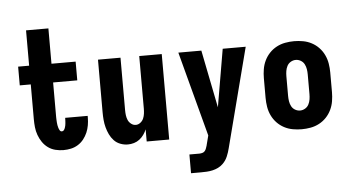

<svg xmlns="http://www.w3.org/2000/svg" viewBox="-59 -842 2119 1164"><g transform="rotate(-5 1000.0 -260.0)"><path d="M300 8Q276 8 251.5 2Q227 -4 207 -18.5Q187 -33 173 -53.5Q159 -74 150.5 -97.5Q142 -121 139.5 -145.5Q137 -170 137 -195V-406H70V-520H137V-735H273V-520H420V-406H273V-195Q273 -187 273.5 -178.5Q274 -170 274.5 -162Q275 -154 276.5 -145.5Q278 -137 280.5 -129Q283 -121 287.5 -113.5Q292 -106 300 -106Q308 -106 312.5 -112Q317 -118 319.5 -125Q322 -132 323.5 -139Q325 -146 325.5 -153Q326 -160 326.5 -167.5Q327 -175 327 -182V-186H464V-175Q464 -152 460 -129Q456 -106 447 -85Q438 -64 423.5 -45.5Q409 -27 389 -14.5Q369 -2 346.5 3Q324 8 300 8Z M692 8Q669 8 646.5 -0.5Q624 -9 608 -26Q592 -43 582 -64Q572 -85 566 -107.5Q560 -130 558 -153.5Q556 -177 556 -200V-520H693V-200Q693 -185 695 -169.5Q697 -154 703 -140Q709 -126 722 -116Q735 -106 750 -106Q765 -106 778 -116Q791 -126 797 -140Q803 -154 805 -169.5Q807 -185 807 -200V-520H944V0H807V-74Q800 -57 789 -41.5Q778 -26 763 -14.5Q748 -3 729.5 2.5Q711 8 692 8Z M1058 215V101H1118Q1127 101 1136.5 98.5Q1146 96 1152 89Q1158 82 1161 73Q1164 64 1167 55V54L1182 -4L1045 -520H1185L1255 -169L1315 -520H1455L1299 83Q1293 108 1282.5 133Q1272 158 1253 176Q1240 189 1223.5 197Q1207 205 1189.5 209Q1172 213 1154 214Q1136 215 1118 215Z M1750 8Q1723 8 1695.5 3Q1668 -2 1643.5 -15Q1619 -28 1600 -48Q1581 -68 1569 -93Q1557 -118 1552.5 -145.5Q1548 -173 1548 -200V-320Q1548 -347 1552.5 -374.5Q1557 -402 1569 -427Q1581 -452 1600 -472Q1619 -492 1643.5 -505Q1668 -518 1695.5 -523Q1723 -528 1750 -528Q1777 -528 1804.5 -523Q1832 -518 1856.5 -505Q1881 -492 1900 -472Q1919 -452 1931 -427Q1943 -402 1947.5 -374.5Q1952 -347 1952 -320V-200Q1952 -173 1947.5 -145.5Q1943 -118 1931 -93Q1919 -68 1900 -48Q1881 -28 1856.5 -15Q1832 -2 1804.5 3Q1777 8 1750 8ZM1750 -106Q1766 -106 1780.5 -114.5Q1795 -123 1802.5 -137.5Q1810 -152 1812.5 -168Q1815 -184 1815 -200V-320Q1815 -336 1812.5 -352Q1810 -368 1802.5 -382.5Q1795 -397 1780.5 -405.5Q1766 -414 1750 -414Q1734 -414 1719.5 -405.5Q1705 -397 1697.5 -382.5Q1690 -368 1687.5 -352Q1685 -336 1685 -320V-200Q1685 -184 1687.5 -168Q1690 -152 1697.5 -137.5Q1705 -123 1719.5 -114.5Q1734 -106 1750 -106Z"/></g></svg>

Font: Iosevka SS18 Heavy
Style: Regular
Weight: 900
Monospace: yes
Designer: Belleve Invis
Foundry: Belleve Invis
Version: Version 25.1.1; ttfautohint (v1.8.4)